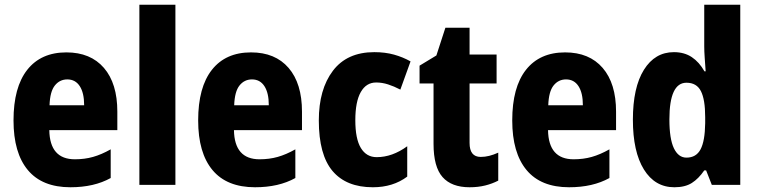

<svg xmlns="http://www.w3.org/2000/svg" viewBox="-20 -780 3202 810"><path d="M260 -559Q362 -559 418.5 -493.5Q475 -428 475 -309V-231H188Q190 -108 296 -108Q337 -108 372.5 -118Q408 -128 447 -150V-29Q377 10 277 10Q158 10 97.5 -62.5Q37 -135 37 -272Q37 -412 95 -485.5Q153 -559 260 -559ZM264 -445Q232 -445 211.5 -419.5Q191 -394 189 -336H335Q335 -388 316.5 -416.5Q298 -445 264 -445Z M720 0H568V-760H720Z M1039 -559Q1141 -559 1197.5 -493.5Q1254 -428 1254 -309V-231H967Q969 -108 1075 -108Q1116 -108 1151.5 -118Q1187 -128 1226 -150V-29Q1156 10 1056 10Q937 10 876.5 -62.5Q816 -135 816 -272Q816 -412 874 -485.5Q932 -559 1039 -559ZM1043 -445Q1011 -445 990.5 -419.5Q970 -394 968 -336H1114Q1114 -388 1095.5 -416.5Q1077 -445 1043 -445Z M1553 10Q1441 10 1383 -58.5Q1325 -127 1325 -272Q1325 -403 1384.5 -481.5Q1444 -560 1559 -560Q1605 -560 1642.5 -549.5Q1680 -539 1712 -521L1669 -402Q1642 -416 1617 -424Q1592 -432 1567 -432Q1525 -432 1502 -391.5Q1479 -351 1479 -273Q1479 -194 1502.5 -155.5Q1526 -117 1569 -117Q1635 -117 1698 -163V-35Q1638 10 1553 10Z M2008 -118Q2026 -118 2044 -122.5Q2062 -127 2082 -136V-18Q2057 -5 2027 2.5Q1997 10 1961 10Q1885 10 1847 -33Q1809 -76 1809 -173V-428H1750V-503L1821 -546L1859 -663H1961V-550H2075V-428H1961V-177Q1961 -118 2008 -118Z M2364 -559Q2466 -559 2522.5 -493.5Q2579 -428 2579 -309V-231H2292Q2294 -108 2400 -108Q2441 -108 2476.5 -118Q2512 -128 2551 -150V-29Q2481 10 2381 10Q2262 10 2201.5 -62.5Q2141 -135 2141 -272Q2141 -412 2199 -485.5Q2257 -559 2364 -559ZM2368 -445Q2336 -445 2315.5 -419.5Q2295 -394 2293 -336H2439Q2439 -388 2420.5 -416.5Q2402 -445 2368 -445Z M2825 10Q2743 10 2696.5 -65Q2650 -140 2650 -275Q2650 -411 2696.5 -485.5Q2743 -560 2823 -560Q2867 -560 2898.5 -539Q2930 -518 2952 -479H2957Q2955 -509 2953 -536Q2951 -563 2951 -584V-760H3103V0H2983L2959 -61H2951Q2927 -26 2898.5 -8Q2870 10 2825 10ZM2876 -115Q2917 -115 2935.5 -150Q2954 -185 2955 -260V-286Q2955 -360 2937 -395.5Q2919 -431 2876 -431Q2804 -431 2804 -276Q2804 -194 2823 -154.5Q2842 -115 2876 -115Z"/></svg>

Font: Noto Sans Armenian Condensed ExtraBold
Style: Regular
Weight: 800
Width: 3
Designer: Monotype Design Team
Foundry: Monotype Imaging Inc.
Version: Version 2.008; ttfautohint (v1.8.4.7-5d5b)